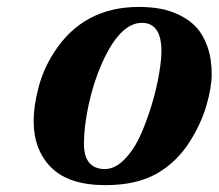

<svg xmlns="http://www.w3.org/2000/svg" viewBox="-20 -522 631 554"><path d="M222.2 -106.9Q222.2 -70.3 237.8 -52.2Q253.4 -34.2 282.2 -34.2Q312 -34.2 339.4 -62.3Q366.7 -90.3 385.5 -132.3Q404.3 -174.3 418.5 -222.2Q432.6 -270 439.2 -310.1Q445.8 -350.1 445.8 -374Q445.8 -456.1 389.2 -456.1Q326.2 -456.1 273.9 -338.9Q250 -284.7 236.1 -221.2Q222.2 -157.7 222.2 -106.9ZM77.1 -173.8Q77.1 -215.3 91.1 -269.3Q105 -323.2 136.2 -371.1Q220.2 -502 380.9 -502Q413.6 -502 442.4 -496.8Q471.2 -491.7 499 -478Q526.9 -464.4 546.6 -443.1Q566.4 -421.9 578.6 -387.2Q590.8 -352.5 590.8 -308.1Q590.8 -269.5 575.7 -217.8Q560.5 -166 528.8 -115.2Q490.7 -54.2 432.1 -21Q373.5 12.2 284.2 12.2Q179.7 12.2 128.4 -38.1Q77.1 -88.4 77.1 -173.8Z"/></svg>

Font: Linguistics Pro
Style: Bold Italic
Weight: 700
Italic angle: -12°
Designer: Stefan Peev, Context Ltd
Foundry: Stefan Peev, Context Ltd
Version: Version 001.000